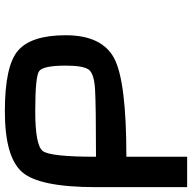

<svg xmlns="http://www.w3.org/2000/svg" viewBox="-20 -645 790 790"><g transform="rotate(-90 375.0 -250.0)"><path d="M500 -375Q500 -468.8 476.6 -484.4Q453.1 -500 312.5 -500Q171.9 -500 148.4 -468.8Q125 -437.5 125 -250Q335.9 -250 402.3 -253.9Q468.8 -257.8 484.4 -281.2Q500 -304.7 500 -375ZM625 -375Q625 -226.6 531.2 -175.8Q437.5 -125 125 -125V125H0V-250Q0 -484.4 62.5 -554.7Q125 -625 312.5 -625Q500 -625 562.5 -570.3Q625 -515.6 625 -375Z"/></g></svg>

Font: CraftyPE
Style: Regular
Weight: 400
Designer: Erek Butcher
Foundry: Haunted Coop
Version: Version 0.018;April 4, 2024;FontCreator 15.0.0.2962 64-bit